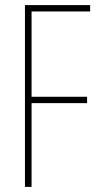

<svg xmlns="http://www.w3.org/2000/svg" viewBox="-20 -734 392 754"><path d="M104 0V-329H322V-354H104V-689H334V-714H78V0Z"/></svg>

Font: Noto Sans Devanagari UI ExtraCondensed Thin
Style: Regular
Weight: 100
Width: 2
Designer: Jelle Bosma - Monotype Design Team
Foundry: Monotype Imaging Inc.
Version: Version 2.004